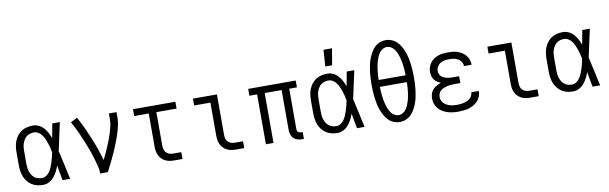

<svg xmlns="http://www.w3.org/2000/svg" viewBox="-49 -1259 5598 1766"><g transform="rotate(-10 2750.0 -376.0)"><path d="M243 12Q216 12 189 6Q162 0 139 -14.5Q116 -29 98.5 -51Q81 -73 71 -98Q61 -123 57 -150.5Q53 -178 53 -205V-325Q53 -352 57 -379.5Q61 -407 71 -432Q81 -457 98.5 -479Q116 -501 139 -515.5Q162 -530 189 -536Q216 -542 243 -542Q272 -542 298 -529.5Q324 -517 343.5 -495.5Q363 -474 376 -448.5Q389 -423 399 -397Q405 -430 411 -463.5Q417 -497 423 -530H494Q485 -491 477 -452.5Q469 -414 460 -375V-374Q455 -348 449 -322Q443 -296 437 -270Q444 -242 450 -214Q456 -186 462 -158L463 -157Q471 -117 479.5 -78Q488 -39 497 0H426Q419 -34 413 -68.5Q407 -103 401 -138V-142Q391 -114 377.5 -87.5Q364 -61 345 -38.5Q326 -16 299.5 -2Q273 12 243 12ZM243 -52Q266 -52 285.5 -65.5Q305 -79 317.5 -98Q330 -117 338.5 -138.5Q347 -160 354 -181.5Q361 -203 366.5 -225.5Q372 -248 376 -270Q372 -292 366.5 -313.5Q361 -335 354 -356Q347 -377 338 -397Q329 -417 316.5 -435Q304 -453 284.5 -465.5Q265 -478 243 -478Q225 -478 207 -473Q189 -468 174.5 -457Q160 -446 150 -430Q140 -414 134 -397Q128 -380 126 -361.5Q124 -343 124 -325V-205Q124 -187 126 -168.5Q128 -150 134 -133Q140 -116 150 -100Q160 -84 174.5 -73Q189 -62 207 -57Q225 -52 243 -52Z M849 0H778Q778 -34 769.5 -67.5Q761 -101 751.5 -133.5Q742 -166 731 -198.5Q720 -231 707.5 -262.5Q695 -294 682 -325.5Q669 -357 655 -388.5Q641 -420 626 -450.5Q611 -481 594 -511L656 -542Q684 -492 708.5 -439.5Q733 -387 755 -333.5Q777 -280 796 -225.5Q815 -171 830 -116Q844 -144 857.5 -173Q871 -202 883.5 -231.5Q896 -261 907.5 -291Q919 -321 928.5 -351.5Q938 -382 945 -413.5Q952 -445 952 -477V-530H1023V-477Q1023 -445 1016.5 -413.5Q1010 -382 1001 -351.5Q992 -321 981 -291Q970 -261 958 -231.5Q946 -202 933 -172.5Q920 -143 906 -114.5Q892 -86 878 -57Q864 -28 849 0Z M1546 0H1468Q1447 0 1426.5 -3.5Q1406 -7 1387 -16Q1368 -25 1353.5 -40Q1339 -55 1329.5 -74Q1320 -93 1316.5 -113.5Q1313 -134 1313 -155V-466H1177V-530H1573V-466H1384V-155Q1384 -137 1388.5 -119.5Q1393 -102 1404.5 -89Q1416 -76 1433 -70Q1450 -64 1468 -64H1546Z M2123 0H2044Q2023 0 2002.5 -3.5Q1982 -7 1963.5 -16Q1945 -25 1930 -40Q1915 -55 1905.5 -74Q1896 -93 1892.5 -113.5Q1889 -134 1889 -155V-466H1737V-530H1961V-155Q1961 -137 1965 -119.5Q1969 -102 1981 -89Q1993 -76 2010 -70Q2027 -64 2044 -64H2123Z M2678 12H2663Q2641 12 2620 6.5Q2599 1 2583.5 -13.5Q2568 -28 2561 -48.5Q2554 -69 2554 -90V-466H2396V0H2325V-466H2253V-530H2697V-466H2625V-90Q2625 -82 2627 -75Q2629 -68 2634.5 -62.5Q2640 -57 2647.5 -54.5Q2655 -52 2663 -52H2678Z M2993 12Q2966 12 2939 6Q2912 0 2889 -14.5Q2866 -29 2848.5 -51Q2831 -73 2821 -98Q2811 -123 2807 -150.5Q2803 -178 2803 -205V-325Q2803 -352 2807 -379.5Q2811 -407 2821 -432Q2831 -457 2848.5 -479Q2866 -501 2889 -515.5Q2912 -530 2939 -536Q2966 -542 2993 -542Q3022 -542 3048 -529.5Q3074 -517 3093.5 -495.5Q3113 -474 3126 -448.5Q3139 -423 3149 -397Q3155 -430 3161 -463.5Q3167 -497 3173 -530H3244Q3235 -491 3227 -452.5Q3219 -414 3210 -375V-374Q3205 -348 3199 -322Q3193 -296 3187 -270Q3194 -242 3200 -214Q3206 -186 3212 -158L3213 -157Q3221 -117 3229.5 -78Q3238 -39 3247 0H3176Q3169 -34 3163 -68.5Q3157 -103 3151 -138V-142Q3141 -114 3127.5 -87.5Q3114 -61 3095 -38.5Q3076 -16 3049.5 -2Q3023 12 2993 12ZM2993 -52Q3016 -52 3035.5 -65.5Q3055 -79 3067.5 -98Q3080 -117 3088.5 -138.5Q3097 -160 3104 -181.5Q3111 -203 3116.5 -225.5Q3122 -248 3126 -270Q3122 -292 3116.5 -313.5Q3111 -335 3104 -356Q3097 -377 3088 -397Q3079 -417 3066.5 -435Q3054 -453 3034.5 -465.5Q3015 -478 2993 -478Q2975 -478 2957 -473Q2939 -468 2924.5 -457Q2910 -446 2900 -430Q2890 -414 2884 -397Q2878 -380 2876 -361.5Q2874 -343 2874 -325V-205Q2874 -187 2876 -168.5Q2878 -150 2884 -133Q2890 -116 2900 -100Q2910 -84 2924.5 -73Q2939 -62 2957 -57Q2975 -52 2993 -52Z M2987 -610 2998 -764H3077L3051 -610Z M3575 12Q3545 12 3517 0.5Q3489 -11 3468.5 -32.5Q3448 -54 3433.5 -80.5Q3419 -107 3409 -135Q3399 -163 3393 -192.5Q3387 -222 3383.5 -251.5Q3380 -281 3378.5 -310.5Q3377 -340 3377 -370Q3377 -400 3378.5 -429.5Q3380 -459 3383.5 -488.5Q3387 -518 3393 -547.5Q3399 -577 3409 -605Q3419 -633 3433.5 -659.5Q3448 -686 3468.5 -707.5Q3489 -729 3517 -740.5Q3545 -752 3575 -752Q3605 -752 3633 -740.5Q3661 -729 3681.5 -707.5Q3702 -686 3716.5 -659.5Q3731 -633 3741 -605Q3751 -577 3757 -547.5Q3763 -518 3766.5 -488.5Q3770 -459 3771.5 -429.5Q3773 -400 3773 -370Q3773 -340 3771.5 -310.5Q3770 -281 3766.5 -251.5Q3763 -222 3757 -192.5Q3751 -163 3741 -135Q3731 -107 3716.5 -80.5Q3702 -54 3681.5 -32.5Q3661 -11 3633 0.5Q3605 12 3575 12ZM3701 -402Q3701 -423 3699.5 -444.5Q3698 -466 3695.5 -487Q3693 -508 3689.5 -529Q3686 -550 3680 -570.5Q3674 -591 3666 -610.5Q3658 -630 3646 -647.5Q3634 -665 3615 -676.5Q3596 -688 3575 -688Q3554 -688 3535 -676.5Q3516 -665 3504 -647.5Q3492 -630 3484 -610.5Q3476 -591 3470 -570.5Q3464 -550 3460.5 -529Q3457 -508 3454.5 -487Q3452 -466 3450.5 -444.5Q3449 -423 3449 -402ZM3575 -52Q3596 -52 3615 -63.5Q3634 -75 3646 -92.5Q3658 -110 3666 -129.5Q3674 -149 3680 -169.5Q3686 -190 3689.5 -211Q3693 -232 3695.5 -253Q3698 -274 3699.5 -295.5Q3701 -317 3701 -338H3449Q3449 -317 3450.5 -295.5Q3452 -274 3454.5 -253Q3457 -232 3460.5 -211Q3464 -190 3470 -169.5Q3476 -149 3484 -129.5Q3492 -110 3504 -92.5Q3516 -75 3535 -63.5Q3554 -52 3575 -52Z M4121 12Q4096 12 4070.5 9Q4045 6 4020.5 -1.5Q3996 -9 3974 -22.5Q3952 -36 3935.5 -55.5Q3919 -75 3911 -99.5Q3903 -124 3903 -150Q3903 -172 3910 -194Q3917 -216 3932.5 -232.5Q3948 -249 3968 -260Q3988 -271 4009 -277Q3992 -284 3976 -294.5Q3960 -305 3948.5 -320Q3937 -335 3932 -353.5Q3927 -372 3927 -391Q3927 -414 3934 -436.5Q3941 -459 3955 -477.5Q3969 -496 3988.5 -509Q4008 -522 4030 -529.5Q4052 -537 4075 -539.5Q4098 -542 4121 -542Q4144 -542 4166.5 -539.5Q4189 -537 4211 -529.5Q4233 -522 4252 -509.5Q4271 -497 4285.5 -479.5Q4300 -462 4307.5 -440Q4315 -418 4315 -395V-392H4244V-394Q4244 -414 4232 -432.5Q4220 -451 4202 -461Q4184 -471 4163 -474.5Q4142 -478 4121 -478Q4100 -478 4078.5 -474.5Q4057 -471 4039 -460Q4021 -449 4009.5 -430Q3998 -411 3998 -390Q3998 -376 4003 -362Q4008 -348 4018.5 -338.5Q4029 -329 4042 -323Q4055 -317 4069 -313.5Q4083 -310 4097 -309Q4111 -308 4125 -308H4184V-244H4125Q4108 -244 4091.5 -242.5Q4075 -241 4059 -237Q4043 -233 4027.5 -226.5Q4012 -220 3999.5 -209.5Q3987 -199 3980.5 -183Q3974 -167 3974 -151Q3974 -134 3980 -118.5Q3986 -103 3998 -91Q4010 -79 4025 -71.5Q4040 -64 4056 -59.5Q4072 -55 4088.5 -53.5Q4105 -52 4121 -52Q4137 -52 4153 -53.5Q4169 -55 4184.5 -59Q4200 -63 4215 -69.5Q4230 -76 4242 -87Q4254 -98 4261 -112.5Q4268 -127 4268 -143H4339Q4339 -118 4330 -94Q4321 -70 4304.5 -51.5Q4288 -33 4266 -20.5Q4244 -8 4220 -0.5Q4196 7 4171 9.5Q4146 12 4121 12Z M4873 0H4794Q4773 0 4752.5 -3.5Q4732 -7 4713.5 -16Q4695 -25 4680 -40Q4665 -55 4655.5 -74Q4646 -93 4642.5 -113.5Q4639 -134 4639 -155V-466H4487V-530H4711V-155Q4711 -137 4715 -119.5Q4719 -102 4731 -89Q4743 -76 4760 -70Q4777 -64 4794 -64H4873Z M5193 12Q5166 12 5139 6Q5112 0 5089 -14.5Q5066 -29 5048.5 -51Q5031 -73 5021 -98Q5011 -123 5007 -150.5Q5003 -178 5003 -205V-325Q5003 -352 5007 -379.5Q5011 -407 5021 -432Q5031 -457 5048.5 -479Q5066 -501 5089 -515.5Q5112 -530 5139 -536Q5166 -542 5193 -542Q5222 -542 5248 -529.5Q5274 -517 5293.5 -495.5Q5313 -474 5326 -448.5Q5339 -423 5349 -397Q5355 -430 5361 -463.5Q5367 -497 5373 -530H5444Q5435 -491 5427 -452.5Q5419 -414 5410 -375V-374Q5405 -348 5399 -322Q5393 -296 5387 -270Q5394 -242 5400 -214Q5406 -186 5412 -158L5413 -157Q5421 -117 5429.5 -78Q5438 -39 5447 0H5376Q5369 -34 5363 -68.5Q5357 -103 5351 -138V-142Q5341 -114 5327.5 -87.5Q5314 -61 5295 -38.5Q5276 -16 5249.5 -2Q5223 12 5193 12ZM5193 -52Q5216 -52 5235.5 -65.5Q5255 -79 5267.5 -98Q5280 -117 5288.5 -138.5Q5297 -160 5304 -181.5Q5311 -203 5316.5 -225.5Q5322 -248 5326 -270Q5322 -292 5316.5 -313.5Q5311 -335 5304 -356Q5297 -377 5288 -397Q5279 -417 5266.5 -435Q5254 -453 5234.5 -465.5Q5215 -478 5193 -478Q5175 -478 5157 -473Q5139 -468 5124.5 -457Q5110 -446 5100 -430Q5090 -414 5084 -397Q5078 -380 5076 -361.5Q5074 -343 5074 -325V-205Q5074 -187 5076 -168.5Q5078 -150 5084 -133Q5090 -116 5100 -100Q5110 -84 5124.5 -73Q5139 -62 5157 -57Q5175 -52 5193 -52Z"/></g></svg>

Font: Lode Term
Style: Regular
Weight: 400
Monospace: yes
Designer: Belleve Invis
Foundry: Belleve Invis
Version: Version 29.2.0